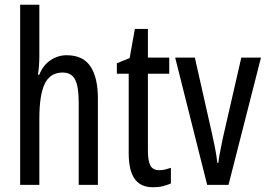

<svg xmlns="http://www.w3.org/2000/svg" viewBox="-20 -780 1125 810"><path d="M146 -545Q146 -501 140 -465H146Q161 -504 192.5 -525.5Q224 -547 261 -547Q330 -547 361.5 -500Q393 -453 393 -364V0H312V-348Q312 -416 296.5 -445Q281 -474 244 -474Q192 -474 169 -427Q146 -380 146 -279V0H65V-760H146Z M653 -62Q665 -62 677 -65Q689 -68 701 -72V-6Q685 1 667 5.5Q649 10 626 10Q573 10 548 -25.5Q523 -61 523 -133V-469H473V-513L527 -535L549 -658H604V-537H694V-469H604V-143Q604 -103 614 -82.5Q624 -62 653 -62Z M854 0 719 -537H802L874 -218Q881 -188 887 -157Q893 -126 897 -93H901Q903 -110 908 -137Q913 -164 920 -197L998 -537H1081L944 0Z"/></svg>

Font: Noto Sans Malayalam ExtraCondensed
Style: Regular
Weight: 400
Width: 2
Designer: Jelle Bosma - Monotype Design Team
Foundry: Monotype Imaging Inc.
Version: Version 2.104; ttfautohint (v1.8.4.7-5d5b)